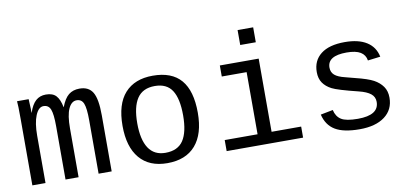

<svg xmlns="http://www.w3.org/2000/svg" viewBox="-69 -951 2537 1186"><g transform="rotate(-10 1200.0 -358.0)"><path d="M259.3 0V-335Q259.3 -410.2 247.3 -440.2Q235.4 -470.2 203.6 -470.2Q172.4 -470.2 153.1 -423.3Q133.8 -376.5 133.8 -296.4V0H51.3V-415.5Q51.3 -507.8 48.3 -528.3H121.1L124 -466.3V-442.9H125Q141.6 -492.7 167 -515.4Q192.4 -538.1 230.5 -538.1Q273.4 -538.1 294.7 -514.6Q315.9 -491.2 325.2 -442.4H326.2Q345.7 -494.1 372.8 -516.1Q399.9 -538.1 441.4 -538.1Q499 -538.1 523.9 -496.1Q548.8 -454.1 548.8 -352.1V0H466.8V-335Q466.8 -410.2 454.8 -440.2Q442.9 -470.2 411.1 -470.2Q378.9 -470.2 360.1 -429.2Q341.3 -388.2 341.3 -306.2V0Z M1135.7 -264.6Q1135.7 -131.3 1074.5 -60.8Q1013.2 9.8 897.5 9.8Q784.2 9.8 723.9 -61.5Q663.6 -132.8 663.6 -264.6Q663.6 -400.9 725.3 -469.5Q787.1 -538.1 900.4 -538.1Q1019.5 -538.1 1077.6 -470.2Q1135.7 -402.3 1135.7 -264.6ZM1043.5 -264.6Q1043.5 -369.6 1010 -421.4Q976.6 -473.1 901.9 -473.1Q826.2 -473.1 791 -420.4Q755.9 -367.7 755.9 -264.6Q755.9 -162.1 791 -108.6Q826.2 -55.2 896.5 -55.2Q974.1 -55.2 1008.8 -107.4Q1043.5 -159.7 1043.5 -264.6Z M1564 -69.3H1749.5V0H1270V-69.3H1476.1V-459H1320.3V-528.3H1564ZM1466.3 -630.9V-724.6H1564V-630.9Z M2317.9 -150.9Q2317.9 -75.7 2261 -33Q2204.1 9.8 2103.5 9.8Q2002.9 9.8 1950.4 -21.7Q1897.9 -53.2 1881.8 -121.1L1959.5 -136.2Q1968.8 -94.2 1999.3 -75Q2029.8 -55.7 2103.5 -55.7Q2235.4 -55.7 2235.4 -139.2Q2235.4 -170.4 2211.4 -189.7Q2187.5 -209 2138.2 -221.2Q2009.3 -252.9 1974.6 -271Q1939.9 -289.1 1921.4 -316.2Q1902.8 -343.3 1902.8 -383.8Q1902.8 -455.6 1954.6 -496.1Q2006.3 -536.6 2104.5 -536.6Q2190.4 -536.6 2241.7 -504.2Q2293 -471.7 2305.7 -409.7L2226.6 -399.9Q2221.2 -435.1 2191.9 -453.1Q2162.6 -471.2 2104.5 -471.2Q1984.9 -471.2 1984.9 -397.5Q1984.9 -368.2 2005.1 -350.6Q2025.4 -333 2070.3 -322.3L2128.4 -307.1Q2208 -287.6 2242.9 -268.6Q2277.8 -249.5 2297.9 -220.9Q2317.9 -192.4 2317.9 -150.9Z"/></g></svg>

Font: Courier New
Style: Regular
Weight: 400
Designer: Steve Matteson
Foundry: Ascender Corporation
Version: Version 2.00.3